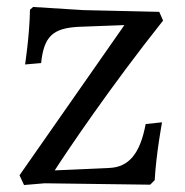

<svg xmlns="http://www.w3.org/2000/svg" viewBox="-20 -528 530 551"><path d="M49 3 108 -2 411 2 424 -11C428 -86 445 -177 445 -177L398 -172C382 -86 349 -48 293 -46L137 -39C173 -95 297 -279 448 -469L437 -494L219 -499L75 -508L66 -500C65 -428 52 -343 52 -343L98 -347C106 -423 131 -447 205 -451L337 -456L36 -25Z"/></svg>

Font: Alegreya SC
Style: Regular
Weight: 400
Designer: Juan Pablo del Peral
Foundry: Huerta Tipografica
Version: Version 2.007;PS 002.007;hotconv 1.0.88;makeotf.lib2.5.64775